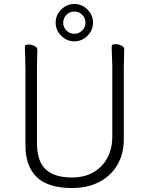

<svg xmlns="http://www.w3.org/2000/svg" viewBox="-20 -930 750 966"><path d="M448 -816Q448 -854 420 -882Q392 -910 354 -910Q316 -910 288 -882Q260 -854 260 -816Q260 -778 288 -750Q316 -722 354 -722Q392 -722 420 -750Q448 -778 448 -816ZM410 -816Q410 -793 393.5 -776.5Q377 -760 354 -760Q331 -760 314.5 -776.5Q298 -793 298 -816Q298 -839 314.5 -855.5Q331 -872 354 -872Q377 -872 393.5 -855.5Q410 -839 410 -816ZM545 -595V-242Q545 -183 520.5 -136.5Q496 -90 450.5 -63.5Q405 -37 342 -37Q254 -37 210 -78Q166 -119 166 -210V-584Q166 -610 167 -639Q168 -668 168 -680Q168 -692 153 -699Q138 -706 124 -706Q105 -706 105 -695Q105 -678 106.5 -647.5Q108 -617 108 -586V-198Q108 -94 165 -39Q222 16 342 16Q421 16 479.5 -14.5Q538 -45 570.5 -100.5Q603 -156 603 -230V-594Q603 -620 604 -645Q605 -670 605 -682Q605 -694 590 -701Q575 -708 561 -708Q542 -708 542 -697Q542 -689 542.5 -670Q543 -651 544 -630Q545 -609 545 -595Z"/></svg>

Font: Klee One
Style: Regular
Weight: 400
Designer: Fontworks Inc.
Foundry: Fontworks Inc.
Version: Version 1.100